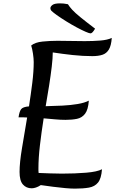

<svg xmlns="http://www.w3.org/2000/svg" viewBox="-20 -1109 683 1139"><path d="M424 10Q402 10 367.5 7Q333 4 295 -1Q257 -6 222 -11Q207 -1 193 3.5Q179 8 168 8Q136 8 116 -14.5Q96 -37 96 -89Q96 -144 110.5 -230.5Q125 -317 141 -412Q129 -413 116.5 -413Q104 -413 90 -413Q95 -448 105.5 -461.5Q116 -475 152 -478Q163 -549 171.5 -617Q180 -685 180 -741Q180 -762 175.5 -791.5Q171 -821 165 -839Q188 -858 232.5 -862.5Q277 -867 321 -867Q360 -867 401.5 -866Q443 -865 483 -865Q533 -865 575.5 -868.5Q618 -872 643 -884Q640 -839 626 -815.5Q612 -792 587.5 -784Q563 -776 528 -776Q472 -776 411.5 -782.5Q351 -789 293 -798Q293 -764 287 -713.5Q281 -663 271.5 -602.5Q262 -542 251 -479Q302 -480 351 -482.5Q400 -485 441 -492Q482 -499 507 -512Q503 -458 484.5 -434Q466 -410 436.5 -404Q407 -398 369 -398Q338 -398 307 -401Q276 -404 239 -407Q226 -325 217 -248Q208 -171 208 -112Q208 -105 208 -97.5Q208 -90 209 -83Q240 -82 275 -80.5Q310 -79 347 -79Q425 -79 491 -84.5Q557 -90 585 -105Q581 -50 561.5 -26Q542 -2 507.5 4Q473 10 424 10ZM517 -911Q510 -911 488 -920.5Q466 -930 436 -946Q406 -962 374.5 -981.5Q343 -1001 316 -1020Q293 -1037 286 -1044Q279 -1051 279 -1061Q279 -1070 291 -1079.5Q303 -1089 336 -1089Q346 -1089 357.5 -1088Q369 -1087 383 -1084Q392 -1069 408.5 -1051Q425 -1033 457.5 -1006.5Q490 -980 544 -939Q528 -911 517 -911Z"/></svg>

Font: Paprika
Style: Regular
Weight: 400
Designer: Eduardo Rodriguez Tunni
Foundry: Eduardo Rodriguez Tunni
Version: Version 1.010; ttfautohint (v1.8.3)